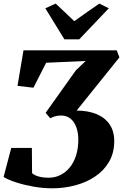

<svg xmlns="http://www.w3.org/2000/svg" viewBox="-20 -1016 672 1042"><path d="M263 6Q214 6 161.8 -3.2Q109.5 -12.5 66.5 -26.5Q23.5 -40.5 -0.5 -55.5L41 -213H153L154 -76.5Q165.5 -65 189.5 -58.2Q213.5 -51.5 244 -51.5Q278.5 -51.5 307.5 -66Q336.5 -80.5 358.5 -107.2Q380.5 -134 392.8 -172.2Q405 -210.5 405 -258.5Q405 -295.5 394.2 -325.2Q383.5 -355 362.8 -372Q342 -389 311.5 -389Q292 -389 277.8 -384.5Q263.5 -380 253 -374L227.5 -403.5L391.5 -634L445 -685L230.5 -675.5L161.5 -540L75 -550L107.5 -743H613.5L628 -704.5L396 -416Q459 -415.5 504.5 -396.5Q550 -377.5 575 -340.8Q600 -304 600 -251Q600 -186 571.8 -137.8Q543.5 -89.5 495.5 -57.5Q447.5 -25.5 387.2 -9.8Q327 6 263 6ZM329.5 -802.5 226 -971 282 -996.5Q307.5 -972.5 333 -948.8Q358.5 -925 383 -901Q416.5 -925.5 450.8 -949.2Q485 -973 519 -996.5L570.5 -971L410 -802.5Z"/></svg>

Font: Merriweather 28pt Black
Style: Italic
Weight: 900
Italic angle: -7.8°
Version: Version 2.101